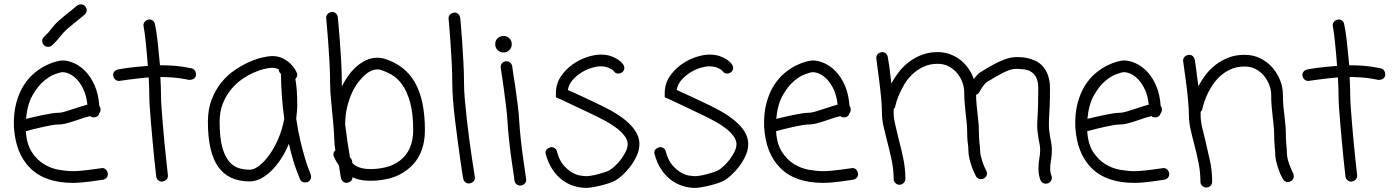

<svg xmlns="http://www.w3.org/2000/svg" viewBox="-20 -829 6495 896"><path d="M271.5 -492.2Q262.7 -492.2 236.8 -482.9Q210.9 -473.6 183.1 -449.7Q155.3 -425.8 131.3 -383.3Q107.4 -340.8 101.6 -274.4Q118.2 -278.3 139.2 -283.2Q160.2 -288.1 181.2 -292.5Q202.1 -296.9 221.2 -299.8Q240.2 -302.7 252 -302.7Q265.6 -302.7 286.6 -309.1Q307.6 -315.4 328.1 -322.3Q344.7 -328.1 359.4 -332.5Q374 -336.9 387.7 -340.8Q383.8 -379.9 371.1 -408.2Q358.4 -436.5 341.8 -455.1Q325.2 -473.6 306.6 -482.9Q288.1 -492.2 271.5 -492.2ZM456.1 -44.9Q466.8 -44.9 474.1 -38.1Q481.4 -31.2 483.4 -17.6Q483.4 -6.8 477.1 0.5Q470.7 7.8 460 9.8Q458 9.8 442.4 12.2Q426.8 14.6 405.3 17.6Q383.8 20.5 360.4 22.5Q336.9 24.4 320.3 24.4Q190.4 24.4 121.1 -44.4Q51.8 -113.3 44.9 -238.3Q43 -301.8 56.2 -349.6Q69.3 -397.5 91.3 -431.6Q113.3 -465.8 140.6 -488.3Q168 -510.7 193.8 -523.4Q219.7 -536.1 240.7 -541.5Q261.7 -546.9 271.5 -546.9Q296.9 -546.9 325.7 -534.2Q354.5 -521.5 379.4 -495.6Q404.3 -469.7 421.9 -429.7Q439.5 -389.6 443.4 -335Q449.2 -327.1 449.2 -317.4Q449.2 -307.6 443.4 -300.8Q438.5 -281.2 417 -281.2Q407.2 -281.2 400.4 -287.1Q374 -281.2 345.7 -270.5Q320.3 -261.7 295.9 -254.9Q271.5 -248 252 -248Q241.2 -248 223.1 -245.1Q205.1 -242.2 183.6 -237.3Q162.1 -232.4 140.1 -227.1Q118.2 -221.7 100.6 -216.8Q104.5 -156.2 128.4 -119.6Q152.3 -83 185.1 -63Q217.8 -43 254.4 -36.6Q291 -30.3 320.3 -30.3Q335.9 -30.3 358.4 -32.2Q380.9 -34.2 401.4 -37.1Q421.9 -40 437.5 -42L452.1 -43.9ZM338.9 -802.7Q347.7 -808.6 357.4 -808.6Q369.1 -808.6 377.9 -799.8Q384.8 -789.1 384.8 -781.2Q384.8 -770.5 375 -760.7Q361.3 -749 352.5 -742.2Q343.8 -735.4 336.9 -729.5Q328.1 -722.7 319.3 -715.3Q310.5 -708 293.9 -694.3Q280.3 -681.6 273.4 -673.8Q266.6 -666 260.7 -658.2Q253.9 -650.4 246.1 -641.1Q238.3 -631.8 222.7 -617.2Q215.8 -610.4 204.1 -610.4Q191.4 -610.4 184.6 -619.1Q176.8 -627 176.8 -637.7Q176.8 -649.4 185.5 -657.2Q199.2 -669.9 205.6 -677.2Q211.9 -684.6 217.8 -692.4Q224.6 -701.2 232.9 -710.9Q241.2 -720.7 257.8 -735.4Q274.4 -750 284.2 -757.8Q293.9 -765.6 302.7 -772.5Q310.5 -778.3 318.4 -785.2Q326.2 -792 338.9 -802.7Z M875 -509.8Q883.8 -507.8 889.6 -499Q895.5 -490.2 894.5 -476.6Q889.6 -456.1 861.3 -456.1Q861.3 -457 825.2 -462.9Q789.1 -468.8 728.5 -469.7Q731.4 -414.1 731.4 -377.9Q731.4 -359.4 733.9 -325.2Q736.3 -291 739.7 -250.5Q743.2 -210 747.1 -167.5Q751 -125 754.9 -90.3Q758.8 -55.7 761.2 -32.7Q763.7 -9.8 763.7 -8.8Q763.7 2 756.3 9.3Q749 16.6 736.3 18.6Q725.6 18.6 717.8 11.7Q710 4.9 709 -5.9Q709 -8.8 706.1 -32.2Q703.1 -55.7 699.7 -90.3Q696.3 -125 692.4 -167Q688.5 -209 685.1 -249.5Q681.6 -290 679.2 -324.2Q676.8 -358.4 676.8 -377.9Q676.8 -415 673.8 -467.8Q648.4 -465.8 624 -462.9Q599.6 -460 580.6 -457.5Q561.5 -455.1 549.3 -453.1Q537.1 -451.2 535.2 -451.2Q525.4 -451.2 517.6 -458Q509.8 -464.8 507.8 -478.5Q507.8 -488.3 514.2 -495.6Q520.5 -502.9 531.2 -504.9Q532.2 -504.9 544.4 -507.3Q556.6 -509.8 575.7 -512.2Q594.7 -514.6 619.1 -517.1Q643.6 -519.5 669.9 -521.5Q668 -548.8 665.5 -575.7Q663.1 -602.5 660.6 -627.4Q658.2 -652.3 655.3 -673.8Q652.3 -695.3 649.4 -710.9Q649.4 -720.7 656.2 -728.5Q663.1 -736.3 676.8 -738.3Q686.5 -738.3 693.8 -732.4Q701.2 -726.6 703.1 -715.8Q710 -685.5 715.8 -632.8Q721.7 -580.1 726.6 -524.4Q759.8 -524.4 786.6 -522.5Q813.5 -520.5 832.5 -517.6Q851.6 -514.6 862.8 -512.2Q874 -509.8 875 -509.8Z M1145.5 -37.1Q1166 -37.1 1190.4 -56.2Q1214.8 -75.2 1237.8 -107.4Q1260.7 -139.6 1279.3 -183.1Q1297.9 -226.6 1306.6 -275.4Q1299.8 -322.3 1295.9 -374Q1292 -425.8 1291 -484.4Q1280.3 -493.2 1280.3 -505.9Q1273.4 -508.8 1266.1 -510.7Q1258.8 -512.7 1250 -512.7Q1237.3 -512.7 1213.9 -507.3Q1190.4 -502 1163.1 -489.7Q1135.7 -477.5 1107.9 -458Q1080.1 -438.5 1057.1 -410.2Q1034.2 -381.8 1019.5 -344.7Q1004.9 -307.6 1004.9 -260.7Q1004.9 -186.5 1017.1 -142.6Q1029.3 -98.6 1049.3 -75.2Q1069.3 -51.8 1094.2 -44.4Q1119.1 -37.1 1145.5 -37.1ZM1362.3 -275.4Q1371.1 -214.8 1382.8 -167Q1394.5 -119.1 1404.8 -85.9Q1415 -52.7 1422.4 -34.7Q1429.7 -16.6 1429.7 -15.6Q1430.7 -12.7 1431.2 -10.3Q1431.6 -7.8 1431.6 -4.9Q1431.6 12.7 1416 20.5Q1408.2 22.5 1404.3 22.5Q1385.7 22.5 1379.9 6.8Q1377.9 2.9 1361.8 -39.6Q1345.7 -82 1328.1 -158.2Q1312.5 -120.1 1291.5 -87.9Q1270.5 -55.7 1246.6 -32.2Q1222.7 -8.8 1196.8 4.4Q1170.9 17.6 1145.5 17.6Q1045.9 17.6 998 -50.8Q950.2 -119.1 950.2 -260.7Q950.2 -319.3 967.8 -364.7Q985.4 -410.2 1013.2 -444.3Q1041 -478.5 1075.7 -502Q1110.4 -525.4 1143.6 -540Q1176.8 -554.7 1205.1 -561Q1233.4 -567.4 1250 -567.4Q1279.3 -567.4 1300.8 -556.2Q1322.3 -544.9 1336.4 -530.8Q1350.6 -516.6 1357.4 -504.4Q1364.3 -492.2 1364.3 -491.2Q1367.2 -486.3 1367.2 -480.5Q1367.2 -470.7 1358.4 -460Q1367.2 -414.1 1367.2 -338.9Q1367.2 -323.2 1365.7 -307.6Q1364.3 -292 1362.3 -275.4Z M1845.7 -79.1Q1908.2 -127 1908.2 -221.7Q1908.2 -299.8 1894 -350.6Q1879.9 -401.4 1857.9 -432.6Q1835.9 -463.9 1809.1 -479.5Q1782.2 -495.1 1755.9 -502.9Q1752 -504.9 1748 -504.9Q1744.1 -504.9 1740.2 -504.9Q1726.6 -504.9 1713.4 -499Q1700.2 -493.2 1690.4 -485.4Q1672.9 -471.7 1654.8 -449.2Q1636.7 -426.8 1622.6 -396Q1608.4 -365.2 1599.6 -327.6Q1590.8 -290 1590.8 -247.1Q1595.7 -206.1 1601.6 -167Q1607.4 -127.9 1613.3 -93.8Q1624 -85.9 1624 -68.4Q1631.8 -60.5 1641.6 -54.7Q1651.4 -48.8 1663.1 -45.9Q1680.7 -40 1711.9 -40Q1743.2 -40 1779.3 -48.3Q1815.4 -56.6 1845.7 -79.1ZM1771.5 -555.7Q1869.1 -526.4 1916 -444.8Q1962.9 -363.3 1962.9 -221.7Q1962.9 -97.7 1877.9 -35.2Q1840.8 -6.8 1796.4 3.9Q1752 14.6 1711.9 14.6Q1673.8 14.6 1647.5 6.8Q1641.6 4.9 1635.7 2.4Q1629.9 0 1625 -2Q1625 19.5 1597.7 24.4Q1587.9 24.4 1580.6 18.1Q1573.2 11.7 1571.3 1Q1570.3 -1 1567.9 -16.6Q1565.4 -32.2 1561.5 -57.6Q1549.8 -73.2 1544.4 -85Q1539.1 -96.7 1538.1 -97.7Q1537.1 -100.6 1536.6 -103Q1536.1 -105.5 1536.1 -108.4Q1536.1 -120.1 1544.9 -127.9Q1541 -149.4 1540 -177.7Q1539.1 -206.1 1536.1 -243.2Q1531.2 -298.8 1525.9 -351.1Q1520.5 -403.3 1520.5 -440.4Q1520.5 -487.3 1517.6 -540Q1514.6 -592.8 1511.2 -638.2Q1507.8 -683.6 1504.9 -713.9Q1502 -744.1 1502 -746.1Q1502 -756.8 1509.3 -764.2Q1516.6 -771.5 1529.3 -773.4Q1540 -773.4 1547.9 -766.1Q1555.7 -758.8 1556.6 -748Q1556.6 -745.1 1559.6 -714.8Q1562.5 -684.6 1565.9 -639.6Q1569.3 -594.7 1572.3 -541.5Q1575.2 -488.3 1575.2 -440.4V-424.8Q1590.8 -457 1611.3 -483.9Q1631.8 -510.7 1657.2 -529.3Q1697.3 -559.6 1741.2 -559.6Q1749 -559.6 1756.3 -558.6Q1763.7 -557.6 1771.5 -555.7Z M2145.5 -437.5Q2145.5 -406.2 2149.4 -362.3Q2153.3 -318.4 2158.7 -270.5Q2164.1 -222.7 2170.4 -175.3Q2176.8 -127.9 2182.6 -89.4Q2188.5 -50.8 2192.4 -26.4Q2196.3 -2 2196.3 0Q2196.3 22.5 2168.9 27.3Q2158.2 27.3 2150.9 21Q2143.6 14.6 2141.6 3.9Q2140.6 1 2136.7 -24.4Q2132.8 -49.8 2127.4 -87.9Q2122.1 -126 2115.7 -173.3Q2109.4 -220.7 2103.5 -269Q2097.7 -317.4 2094.2 -361.3Q2090.8 -405.3 2090.8 -437.5Q2090.8 -484.4 2087.9 -537.1Q2085 -589.8 2082 -635.3Q2079.1 -680.7 2076.2 -710.9Q2073.2 -741.2 2073.2 -743.2Q2073.2 -753.9 2080.1 -761.2Q2086.9 -768.6 2100.6 -770.5Q2111.3 -770.5 2118.7 -763.2Q2126 -755.9 2127.9 -745.1Q2127.9 -742.2 2130.9 -711.9Q2133.8 -681.6 2136.7 -636.2Q2139.6 -590.8 2142.6 -538.1Q2145.5 -485.4 2145.5 -437.5Z M2330.1 -584Q2313.5 -584 2302.2 -595.2Q2291 -606.4 2291 -623Q2291 -639.6 2302.2 -650.4Q2313.5 -661.1 2330.1 -661.1Q2345.7 -661.1 2356.9 -650.4Q2368.2 -639.6 2368.2 -623Q2368.2 -606.4 2356.9 -595.2Q2345.7 -584 2330.1 -584ZM2342.8 -543Q2353.5 -543 2360.8 -536.6Q2368.2 -530.3 2370.1 -520.5Q2370.1 -517.6 2374.5 -490.2Q2378.9 -462.9 2384.8 -423.8Q2390.6 -384.8 2396 -340.3Q2401.4 -295.9 2403.3 -260.7Q2405.3 -226.6 2410.2 -180.7Q2415 -134.8 2420.9 -93.3Q2426.8 -51.8 2431.2 -22Q2435.5 7.8 2435.5 9.8Q2435.5 20.5 2428.7 27.8Q2421.9 35.2 2408.2 37.1Q2397.5 37.1 2390.1 30.8Q2382.8 24.4 2380.9 13.7Q2380.9 10.7 2376.5 -18.6Q2372.1 -47.9 2366.2 -89.4Q2360.4 -130.9 2355.5 -176.8Q2350.6 -222.7 2348.6 -257.8Q2346.7 -292 2341.3 -335.9Q2335.9 -379.9 2330.6 -418.9Q2325.2 -458 2320.8 -485.8Q2316.4 -513.7 2316.4 -515.6Q2316.4 -525.4 2322.3 -533.2Q2328.1 -541 2338.9 -543Z M2791 -334Q2963.9 -250 2963.9 -157.2Q2963.9 -128.9 2951.2 -101.6Q2938.5 -74.2 2920.9 -51.3Q2903.3 -28.3 2884.3 -11.2Q2865.2 5.9 2852.5 12.7Q2840.8 19.5 2821.8 25.9Q2802.7 32.2 2782.7 37.1Q2762.7 42 2744.6 44.9Q2726.6 47.9 2714.8 47.9Q2689.5 47.9 2660.6 39.6Q2631.8 31.2 2605.5 12.2Q2579.1 -6.8 2558.1 -38.1Q2537.1 -69.3 2525.4 -115.2Q2525.4 -136.7 2552.7 -142.6Q2561.5 -142.6 2569.3 -137.2Q2577.1 -131.8 2579.1 -122.1Q2589.8 -81.1 2609.9 -58.1Q2629.9 -35.2 2650.9 -23.4Q2671.9 -11.7 2689.9 -9.3Q2708 -6.8 2714.8 -6.8Q2723.6 -6.8 2739.3 -9.3Q2754.9 -11.7 2771 -16.1Q2787.1 -20.5 2802.2 -25.4Q2817.4 -30.3 2825.2 -35.2Q2834 -40 2848.6 -53.2Q2863.3 -66.4 2876.5 -83.5Q2889.6 -100.6 2899.4 -120.1Q2909.2 -139.6 2909.2 -157.2Q2909.2 -167 2903.3 -180.2Q2897.5 -193.4 2882.3 -209.5Q2867.2 -225.6 2839.4 -244.1Q2811.5 -262.7 2767.6 -284.2Q2739.3 -297.9 2708.5 -312.5Q2677.7 -327.1 2651.4 -339.4Q2625 -351.6 2607.4 -360.4L2589.8 -368.2L2574.2 -375V-392.6Q2574.2 -437.5 2596.7 -471.2Q2619.1 -504.9 2651.4 -527.8Q2683.6 -550.8 2719.2 -562.5Q2754.9 -574.2 2782.2 -574.2Q2810.5 -574.2 2830.1 -567.4Q2849.6 -560.5 2862.3 -552.2Q2875 -543.9 2881.3 -536.6Q2887.7 -529.3 2888.7 -527.3Q2893.6 -520.5 2893.6 -512.7Q2893.6 -498 2880.9 -490.2Q2873 -485.4 2866.2 -485.4Q2851.6 -485.4 2843.8 -498Q2842.8 -498 2839.4 -501.5Q2835.9 -504.9 2828.6 -508.8Q2821.3 -512.7 2810.1 -516.1Q2798.8 -519.5 2782.2 -519.5Q2765.6 -519.5 2742.2 -512.7Q2718.8 -505.9 2695.3 -491.7Q2671.9 -477.5 2653.3 -457Q2634.8 -436.5 2629.9 -409.2Q2642.6 -403.3 2661.1 -395Q2679.7 -386.7 2701.7 -376.5Q2723.6 -366.2 2747.1 -355Q2770.5 -343.8 2791 -334Z M3298.8 -334Q3471.7 -250 3471.7 -157.2Q3471.7 -128.9 3459 -101.6Q3446.3 -74.2 3428.7 -51.3Q3411.1 -28.3 3392.1 -11.2Q3373 5.9 3360.4 12.7Q3348.6 19.5 3329.6 25.9Q3310.5 32.2 3290.5 37.1Q3270.5 42 3252.4 44.9Q3234.4 47.9 3222.7 47.9Q3197.3 47.9 3168.5 39.6Q3139.6 31.2 3113.3 12.2Q3086.9 -6.8 3065.9 -38.1Q3044.9 -69.3 3033.2 -115.2Q3033.2 -136.7 3060.5 -142.6Q3069.3 -142.6 3077.1 -137.2Q3085 -131.8 3086.9 -122.1Q3097.7 -81.1 3117.7 -58.1Q3137.7 -35.2 3158.7 -23.4Q3179.7 -11.7 3197.8 -9.3Q3215.8 -6.8 3222.7 -6.8Q3231.4 -6.8 3247.1 -9.3Q3262.7 -11.7 3278.8 -16.1Q3294.9 -20.5 3310.1 -25.4Q3325.2 -30.3 3333 -35.2Q3341.8 -40 3356.4 -53.2Q3371.1 -66.4 3384.3 -83.5Q3397.5 -100.6 3407.2 -120.1Q3417 -139.6 3417 -157.2Q3417 -167 3411.1 -180.2Q3405.3 -193.4 3390.1 -209.5Q3375 -225.6 3347.2 -244.1Q3319.3 -262.7 3275.4 -284.2Q3247.1 -297.9 3216.3 -312.5Q3185.5 -327.1 3159.2 -339.4Q3132.8 -351.6 3115.2 -360.4L3097.7 -368.2L3082 -375V-392.6Q3082 -437.5 3104.5 -471.2Q3127 -504.9 3159.2 -527.8Q3191.4 -550.8 3227.1 -562.5Q3262.7 -574.2 3290 -574.2Q3318.4 -574.2 3337.9 -567.4Q3357.4 -560.5 3370.1 -552.2Q3382.8 -543.9 3389.2 -536.6Q3395.5 -529.3 3396.5 -527.3Q3401.4 -520.5 3401.4 -512.7Q3401.4 -498 3388.7 -490.2Q3380.9 -485.4 3374 -485.4Q3359.4 -485.4 3351.6 -498Q3350.6 -498 3347.2 -501.5Q3343.8 -504.9 3336.4 -508.8Q3329.1 -512.7 3317.9 -516.1Q3306.6 -519.5 3290 -519.5Q3273.4 -519.5 3250 -512.7Q3226.6 -505.9 3203.1 -491.7Q3179.7 -477.5 3161.1 -457Q3142.6 -436.5 3137.7 -409.2Q3150.4 -403.3 3168.9 -395Q3187.5 -386.7 3209.5 -376.5Q3231.4 -366.2 3254.9 -355Q3278.3 -343.8 3298.8 -334Z M3772.5 -492.2Q3763.7 -492.2 3737.8 -482.9Q3711.9 -473.6 3684.1 -449.7Q3656.2 -425.8 3632.3 -383.3Q3608.4 -340.8 3602.5 -274.4Q3619.1 -278.3 3640.1 -283.2Q3661.1 -288.1 3682.1 -292.5Q3703.1 -296.9 3722.2 -299.8Q3741.2 -302.7 3752.9 -302.7Q3766.6 -302.7 3787.6 -309.1Q3808.6 -315.4 3829.1 -322.3Q3845.7 -328.1 3860.4 -332.5Q3875 -336.9 3888.7 -340.8Q3884.8 -379.9 3872.1 -408.2Q3859.4 -436.5 3842.8 -455.1Q3826.2 -473.6 3807.6 -482.9Q3789.1 -492.2 3772.5 -492.2ZM3957 -44.9Q3967.8 -44.9 3975.1 -38.1Q3982.4 -31.2 3984.4 -17.6Q3984.4 -6.8 3978 0.5Q3971.7 7.8 3960.9 9.8Q3959 9.8 3943.4 12.2Q3927.7 14.6 3906.2 17.6Q3884.8 20.5 3861.3 22.5Q3837.9 24.4 3821.3 24.4Q3691.4 24.4 3622.1 -44.4Q3552.7 -113.3 3545.9 -238.3Q3543.9 -301.8 3557.1 -349.6Q3570.3 -397.5 3592.3 -431.6Q3614.3 -465.8 3641.6 -488.3Q3668.9 -510.7 3694.8 -523.4Q3720.7 -536.1 3741.7 -541.5Q3762.7 -546.9 3772.5 -546.9Q3797.9 -546.9 3826.7 -534.2Q3855.5 -521.5 3880.4 -495.6Q3905.3 -469.7 3922.9 -429.7Q3940.4 -389.6 3944.3 -335Q3950.2 -327.1 3950.2 -317.4Q3950.2 -307.6 3944.3 -300.8Q3939.5 -281.2 3918 -281.2Q3908.2 -281.2 3901.4 -287.1Q3875 -281.2 3846.7 -270.5Q3821.3 -261.7 3796.9 -254.9Q3772.5 -248 3752.9 -248Q3742.2 -248 3724.1 -245.1Q3706.1 -242.2 3684.6 -237.3Q3663.1 -232.4 3641.1 -227.1Q3619.1 -221.7 3601.6 -216.8Q3605.5 -156.2 3629.4 -119.6Q3653.3 -83 3686 -63Q3718.8 -43 3755.4 -36.6Q3792 -30.3 3821.3 -30.3Q3836.9 -30.3 3859.4 -32.2Q3881.8 -34.2 3902.3 -37.1Q3922.9 -40 3938.5 -42L3953.1 -43.9Z M4888.7 -127.9Q4888.7 -116.2 4887.7 -104.5Q4886.7 -92.8 4884.8 -82Q4882.8 -71.3 4881.8 -61.5Q4880.9 -51.8 4880.9 -42Q4880.9 -24.4 4886.7 -9.8Q4887.7 -6.8 4888.2 -4.4Q4888.7 -2 4888.7 1Q4888.7 18.6 4871.1 26.4Q4863.3 28.3 4861.3 28.3Q4842.8 28.3 4835 10.7Q4830.1 -2.9 4828.1 -15.6Q4826.2 -28.3 4826.2 -42Q4826.2 -54.7 4827.1 -66.4Q4828.1 -78.1 4830.1 -88.9Q4832 -99.6 4833 -108.9Q4834 -118.2 4834 -127.9Q4834 -141.6 4832 -153.3Q4830.1 -165 4827.1 -177.7Q4825.2 -192.4 4822.8 -208Q4820.3 -223.6 4820.3 -242.2Q4820.3 -255.9 4820.8 -266.6Q4821.3 -277.3 4822.3 -288.1Q4823.2 -305.7 4824.2 -334Q4825.2 -362.3 4825.2 -418Q4825.2 -462.9 4803.7 -484.4Q4786.1 -502 4760.7 -504.9Q4735.4 -507.8 4720.7 -507.8Q4707 -507.8 4690.4 -502Q4673.8 -496.1 4656.7 -487.3Q4639.6 -478.5 4625 -469.7Q4610.4 -460.9 4600.6 -455.1Q4595.7 -452.1 4591.8 -450.2Q4587.9 -448.2 4585 -446.3Q4580.1 -443.4 4569.3 -429.2Q4558.6 -415 4549.8 -398.4Q4543.9 -389.6 4535.2 -386.7Q4535.2 -361.3 4537.6 -338.9Q4540 -316.4 4542 -296.9Q4543.9 -277.3 4545.9 -259.3Q4547.9 -241.2 4547.9 -224.6Q4547.9 -204.1 4548.8 -189Q4549.8 -173.8 4550.8 -161.1Q4553.7 -143.6 4553.7 -129.9Q4553.7 -116.2 4557.1 -101.6Q4560.5 -86.9 4564.9 -73.7Q4569.3 -60.5 4574.2 -49.8Q4579.1 -39.1 4582 -33.2Q4585.9 -28.3 4585.9 -20.5Q4585.9 -12.7 4582.5 -6.3Q4579.1 0 4571.3 3.9Q4565.4 6.8 4558.6 6.8Q4542 6.8 4534.2 -6.8Q4534.2 -7.8 4528.3 -19Q4522.5 -30.3 4516.1 -47.9Q4509.8 -65.4 4504.4 -86.9Q4499 -108.4 4499 -129.9Q4499 -134.8 4498.5 -141.6Q4498 -148.4 4497.1 -156.2Q4495.1 -168.9 4494.1 -185.5Q4493.2 -202.1 4493.2 -224.6Q4493.2 -238.3 4491.2 -254.9Q4489.3 -271.5 4487.3 -290Q4485.4 -315.4 4482.4 -342.8Q4479.5 -370.1 4479.5 -402.3Q4479.5 -421.9 4471.2 -444.8Q4462.9 -467.8 4447.3 -486.8Q4431.6 -505.9 4408.7 -518.6Q4385.7 -531.2 4355.5 -531.2Q4317.4 -531.2 4287.6 -516.6Q4257.8 -502 4235.8 -480.5Q4213.9 -459 4199.2 -433.6Q4184.6 -408.2 4175.3 -386.2Q4166 -364.3 4162.1 -349.6L4158.2 -334Q4157.2 -326.2 4150.4 -319.3V-302.7Q4150.4 -278.3 4157.7 -248Q4165 -217.8 4172.9 -183.6Q4184.6 -139.6 4194.8 -91.8Q4205.1 -43.9 4205.1 5.9Q4205.1 16.6 4196.8 24.9Q4188.5 33.2 4177.7 33.2Q4166 33.2 4158.2 24.9Q4150.4 16.6 4150.4 5.9Q4150.4 -39.1 4140.6 -84Q4130.9 -128.9 4120.1 -169.9Q4110.4 -207 4103 -240.2Q4095.7 -273.4 4095.7 -302.7Q4095.7 -331.1 4091.8 -373.5Q4087.9 -416 4082.5 -456.5Q4077.1 -497.1 4073.2 -526.9Q4069.3 -556.6 4069.3 -558.6Q4069.3 -569.3 4076.2 -576.7Q4083 -584 4096.7 -585.9Q4106.4 -585.9 4113.8 -579.6Q4121.1 -573.2 4123 -562.5Q4123 -560.5 4125 -550.3Q4127 -540 4129.4 -523.4Q4131.8 -506.8 4134.3 -484.9Q4136.7 -462.9 4139.6 -439.5Q4154.3 -466.8 4174.8 -493.2Q4195.3 -519.5 4222.2 -540Q4249 -560.5 4282.2 -573.2Q4315.4 -585.9 4355.5 -585.9Q4386.7 -585.9 4414.1 -575.7Q4441.4 -565.4 4462.9 -548.3Q4484.4 -531.2 4500 -508.3Q4515.6 -485.4 4524.4 -460Q4532.2 -470.7 4541 -480Q4549.8 -489.3 4558.6 -494.1Q4563.5 -496.1 4571.3 -502Q4584 -509.8 4602.1 -520Q4620.1 -530.3 4640.1 -540Q4660.2 -549.8 4681.6 -556.2Q4703.1 -562.5 4722.7 -562.5Q4731.4 -562.5 4745.6 -562Q4759.8 -561.5 4776.4 -557.6Q4793 -553.7 4810.5 -545.9Q4828.1 -538.1 4842.8 -523.4Q4879.9 -484.4 4879.9 -418Q4879.9 -360.4 4878.4 -331.5Q4877 -302.7 4876 -284.2Q4875 -273.4 4875 -264.2Q4875 -254.9 4875 -242.2Q4875 -227.5 4877 -214.8Q4878.9 -202.1 4880.9 -188.5Q4883.8 -174.8 4886.2 -159.7Q4888.7 -144.5 4888.7 -127.9Z M5224.6 -492.2Q5215.8 -492.2 5189.9 -482.9Q5164.1 -473.6 5136.2 -449.7Q5108.4 -425.8 5084.5 -383.3Q5060.5 -340.8 5054.7 -274.4Q5071.3 -278.3 5092.3 -283.2Q5113.3 -288.1 5134.3 -292.5Q5155.3 -296.9 5174.3 -299.8Q5193.4 -302.7 5205.1 -302.7Q5218.8 -302.7 5239.7 -309.1Q5260.7 -315.4 5281.2 -322.3Q5297.9 -328.1 5312.5 -332.5Q5327.1 -336.9 5340.8 -340.8Q5336.9 -379.9 5324.2 -408.2Q5311.5 -436.5 5294.9 -455.1Q5278.3 -473.6 5259.8 -482.9Q5241.2 -492.2 5224.6 -492.2ZM5409.2 -44.9Q5419.9 -44.9 5427.2 -38.1Q5434.6 -31.2 5436.5 -17.6Q5436.5 -6.8 5430.2 0.5Q5423.8 7.8 5413.1 9.8Q5411.1 9.8 5395.5 12.2Q5379.9 14.6 5358.4 17.6Q5336.9 20.5 5313.5 22.5Q5290 24.4 5273.4 24.4Q5143.6 24.4 5074.2 -44.4Q5004.9 -113.3 4998 -238.3Q4996.1 -301.8 5009.3 -349.6Q5022.5 -397.5 5044.4 -431.6Q5066.4 -465.8 5093.8 -488.3Q5121.1 -510.7 5147 -523.4Q5172.9 -536.1 5193.8 -541.5Q5214.8 -546.9 5224.6 -546.9Q5250 -546.9 5278.8 -534.2Q5307.6 -521.5 5332.5 -495.6Q5357.4 -469.7 5375 -429.7Q5392.6 -389.6 5396.5 -335Q5402.3 -327.1 5402.3 -317.4Q5402.3 -307.6 5396.5 -300.8Q5391.6 -281.2 5370.1 -281.2Q5360.4 -281.2 5353.5 -287.1Q5327.1 -281.2 5298.8 -270.5Q5273.4 -261.7 5249 -254.9Q5224.6 -248 5205.1 -248Q5194.3 -248 5176.3 -245.1Q5158.2 -242.2 5136.7 -237.3Q5115.2 -232.4 5093.3 -227.1Q5071.3 -221.7 5053.7 -216.8Q5057.6 -156.2 5081.5 -119.6Q5105.5 -83 5138.2 -63Q5170.9 -43 5207.5 -36.6Q5244.1 -30.3 5273.4 -30.3Q5289.1 -30.3 5311.5 -32.2Q5334 -34.2 5354.5 -37.1Q5375 -40 5390.6 -42L5405.3 -43.9Z M5985.4 -117.2Q5985.4 -103.5 5988.8 -88.9Q5992.2 -74.2 5997.1 -61Q6002 -47.9 6006.8 -37.1Q6011.7 -26.4 6014.6 -20.5Q6017.6 -14.6 6017.6 -6.8Q6017.6 8.8 6003.9 16.6Q6000 18.6 5997.1 19.5Q5994.1 20.5 5990.2 20.5Q5974.6 20.5 5966.8 5.9Q5965.8 4.9 5960 -6.3Q5954.1 -17.6 5947.8 -35.2Q5941.4 -52.7 5936 -74.2Q5930.7 -95.7 5930.7 -117.2Q5930.7 -122.1 5930.2 -128.4Q5929.7 -134.8 5928.7 -142.6Q5927.7 -156.2 5926.8 -172.4Q5925.8 -188.5 5925.8 -210.9Q5925.8 -225.6 5923.8 -241.7Q5921.9 -257.8 5919.9 -277.3Q5917 -301.8 5914.6 -329.6Q5912.1 -357.4 5912.1 -388.7Q5912.1 -408.2 5903.8 -431.2Q5895.5 -454.1 5879.9 -473.6Q5864.3 -493.2 5841.3 -505.9Q5818.4 -518.6 5788.1 -518.6Q5750 -518.6 5720.2 -504.4Q5690.4 -490.2 5668.9 -468.8Q5647.5 -447.3 5632.3 -422.4Q5617.2 -397.5 5608.4 -375.5Q5599.6 -353.5 5595.2 -337.9Q5590.8 -322.3 5590.8 -320.3Q5587.9 -311.5 5583 -306.6V-289.1Q5583 -265.6 5589.8 -235.4Q5596.7 -205.1 5605.5 -170.9Q5616.2 -127 5626.5 -79.1Q5636.7 -31.2 5636.7 18.6Q5636.7 30.3 5628.9 38.1Q5621.1 45.9 5609.4 45.9Q5598.6 45.9 5590.3 38.1Q5582 30.3 5582 18.6Q5582 -26.4 5572.8 -71.3Q5563.5 -116.2 5552.7 -157.2Q5543 -193.4 5535.6 -227.1Q5528.3 -260.7 5528.3 -289.1Q5528.3 -317.4 5524.4 -360.4Q5520.5 -403.3 5515.1 -443.8Q5509.8 -484.4 5505.4 -514.2Q5501 -543.9 5501 -545.9Q5501 -555.7 5507.8 -563.5Q5514.6 -571.3 5528.3 -573.2Q5539.1 -573.2 5546.4 -566.9Q5553.7 -560.5 5555.7 -549.8Q5555.7 -547.9 5557.6 -537.6Q5559.6 -527.3 5561.5 -510.3Q5563.5 -493.2 5566.4 -471.7Q5569.3 -450.2 5572.3 -426.8Q5586.9 -454.1 5606.9 -480.5Q5627 -506.8 5653.8 -527.3Q5680.7 -547.9 5713.9 -560.5Q5747.1 -573.2 5788.1 -573.2Q5828.1 -573.2 5860.8 -557.1Q5893.6 -541 5917 -514.6Q5940.4 -488.3 5953.6 -455.1Q5966.8 -421.9 5966.8 -388.7Q5966.8 -359.4 5969.2 -333Q5971.7 -306.6 5974.6 -284.2Q5976.6 -264.6 5978.5 -246.1Q5980.5 -227.5 5980.5 -210.9Q5980.5 -171.9 5983.4 -148.4Q5984.4 -139.6 5984.9 -132.3Q5985.4 -125 5985.4 -117.2Z M6424.8 -509.8Q6433.6 -507.8 6439.5 -499Q6445.3 -490.2 6444.3 -476.6Q6439.5 -456.1 6411.1 -456.1Q6411.1 -457 6375 -462.9Q6338.9 -468.8 6278.3 -469.7Q6281.2 -414.1 6281.2 -377.9Q6281.2 -359.4 6283.7 -325.2Q6286.1 -291 6289.6 -250.5Q6293 -210 6296.9 -167.5Q6300.8 -125 6304.7 -90.3Q6308.6 -55.7 6311 -32.7Q6313.5 -9.8 6313.5 -8.8Q6313.5 2 6306.2 9.3Q6298.8 16.6 6286.1 18.6Q6275.4 18.6 6267.6 11.7Q6259.8 4.9 6258.8 -5.9Q6258.8 -8.8 6255.9 -32.2Q6252.9 -55.7 6249.5 -90.3Q6246.1 -125 6242.2 -167Q6238.3 -209 6234.9 -249.5Q6231.4 -290 6229 -324.2Q6226.6 -358.4 6226.6 -377.9Q6226.6 -415 6223.6 -467.8Q6198.2 -465.8 6173.8 -462.9Q6149.4 -460 6130.4 -457.5Q6111.3 -455.1 6099.1 -453.1Q6086.9 -451.2 6085 -451.2Q6075.2 -451.2 6067.4 -458Q6059.6 -464.8 6057.6 -478.5Q6057.6 -488.3 6064 -495.6Q6070.3 -502.9 6081.1 -504.9Q6082 -504.9 6094.2 -507.3Q6106.4 -509.8 6125.5 -512.2Q6144.5 -514.6 6168.9 -517.1Q6193.4 -519.5 6219.7 -521.5Q6217.8 -548.8 6215.3 -575.7Q6212.9 -602.5 6210.4 -627.4Q6208 -652.3 6205.1 -673.8Q6202.1 -695.3 6199.2 -710.9Q6199.2 -720.7 6206.1 -728.5Q6212.9 -736.3 6226.6 -738.3Q6236.3 -738.3 6243.7 -732.4Q6251 -726.6 6252.9 -715.8Q6259.8 -685.5 6265.6 -632.8Q6271.5 -580.1 6276.4 -524.4Q6309.6 -524.4 6336.4 -522.5Q6363.3 -520.5 6382.3 -517.6Q6401.4 -514.6 6412.6 -512.2Q6423.8 -509.8 6424.8 -509.8Z"/></svg>

Font: Coming Soon
Style: Regular
Weight: 400
Designer: Dathan Boardman
Foundry: Open Window
Version: Version 1.002